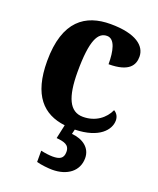

<svg xmlns="http://www.w3.org/2000/svg" viewBox="-145 -637 792 963"><g transform="rotate(20 251.0 -155.5)"><path d="M251 238C330 238 387 197 387 127C387 73 343 40 283 35L289 10C419 7 467 -54 467 -103C467 -121 459 -139 441 -149C420 -102 372 -64 305 -64C233 -64 203 -133 203 -267C203 -437 233 -487 281 -487C323 -487 336 -426 336 -356C447 -356 469 -401 469 -444C469 -501 414 -549 277 -549C145 -549 41 -482 41 -266C41 -83 117 -7 234 7L218 81C258 85 288 91 288 130C288 166 266 175 230 175C214 175 190 172 167 167V227C190 234 232 238 251 238Z"/></g></svg>

Font: Noto Serif Armenian SemiCondensed
Style: Bold
Weight: 700
Width: 4
Designer: Monotype Design Team
Foundry: Monotype Imaging Inc.
Version: Version 2.008